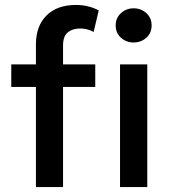

<svg xmlns="http://www.w3.org/2000/svg" viewBox="-20 -755 691 775"><path d="M125 0V-404H25.5V-495H125V-576Q125 -650 167.8 -692.5Q210.5 -735 286 -735Q313 -735 336 -729.2Q359 -723.5 378.5 -713L358 -626Q343.5 -634 329.8 -637Q316 -640 303.5 -640Q273 -640 253.8 -624.5Q234.5 -609 234.5 -571.5V-495H364.5V-404H234.5V0ZM464.5 0V-495H574.5V0ZM519.5 -583.5Q490 -583.5 468.5 -602.5Q447 -621.5 447 -652.5Q447 -683 468.5 -702.2Q490 -721.5 519.5 -721.5Q549 -721.5 570.5 -702.2Q592 -683 592 -652.5Q592 -621.5 570.5 -602.5Q549 -583.5 519.5 -583.5Z"/></svg>

Font: Geologica
Style: Regular
Weight: 400
Designer: Sindre Bremnes, Frode Helland
Foundry: Monokrom Skriftforlag AS
Version: Version 1.010; ttfautohint (v1.8.4.7-5d5b);gftools[0.9.28]